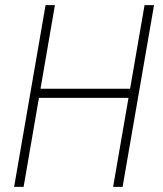

<svg xmlns="http://www.w3.org/2000/svg" viewBox="-20 -731 637 751"><path d="M499 -383.8 493.2 -348.1H120.1L126 -383.8ZM194.8 -710.9 72.3 0H35.2L158.2 -710.9ZM582.5 -710.9 459.5 0H422.4L545.4 -710.9Z"/></svg>

Font: Roboto Condensed ExtraLight
Style: Italic
Weight: 250
Italic angle: -12°
Designer: Christian Robertson
Foundry: Google
Version: Version 3.008; 2023